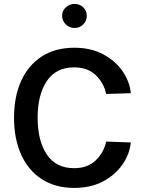

<svg xmlns="http://www.w3.org/2000/svg" viewBox="-20 -943 735 969"><path d="M169.9 -348.6Q169.9 -232.4 216.3 -163.3Q262.7 -94.2 354 -94.2Q422.9 -94.2 463.9 -134.5Q504.9 -174.8 515.6 -228.5L640.1 -224.1Q634.3 -164.6 597.7 -112.1Q561 -59.6 499.3 -27.1Q437.5 5.4 355 5.4Q259.3 5.4 191.2 -38.6Q123 -82.5 86.9 -162.4Q50.8 -242.2 50.8 -348.6Q50.8 -455.6 86.9 -534.9Q123 -614.3 191.2 -658.2Q259.3 -702.1 355 -702.1Q437.5 -702.1 499.3 -669.7Q561 -637.2 597.7 -585Q634.3 -532.7 640.1 -472.7L515.6 -468.8Q504.9 -522.9 463.9 -563Q422.9 -603 354 -603Q262.7 -603 216.3 -533.9Q169.9 -464.8 169.9 -348.6ZM293.5 -863.3Q293.5 -888.7 312.3 -906Q331.1 -923.3 356.4 -923.3Q382.3 -923.3 400.1 -906Q418 -888.7 418 -863.3Q418 -837.9 400.1 -819.8Q382.3 -801.8 356.4 -801.8Q331.1 -801.8 312.3 -819.8Q293.5 -837.9 293.5 -863.3Z"/></svg>

Font: Estedad-FD SemiBold
Style: Regular
Weight: 600
Designer: Amin Abedi
Version: Version 7.3